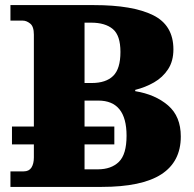

<svg xmlns="http://www.w3.org/2000/svg" viewBox="-20 -734 760 754"><path d="M21 0V-61H73Q94 -61 103.5 -76Q113 -91 113 -116V-167H27V-237H113V-598Q113 -630 98.5 -641.5Q84 -653 70 -653H21V-714H349Q501 -714 581 -674.5Q661 -635 661 -540Q661 -494 640 -462Q619 -430 585 -410.5Q551 -391 511 -381V-376Q590 -363 640 -320Q690 -277 690 -198Q690 -99 613.5 -49.5Q537 0 379 0ZM340 -408Q396 -408 424.5 -436Q453 -464 453 -530Q453 -595 423 -620Q393 -645 338 -645H312V-408ZM364 -69Q417 -69 447 -98.5Q477 -128 477 -201Q477 -339 366 -339H312V-237H429V-167H312V-69Z"/></svg>

Font: Noto Serif Black
Style: Regular
Weight: 900
Designer: Monotype Design Team
Foundry: Monotype Imaging Inc.
Version: Version 2.014; ttfautohint (v1.8.4.7-5d5b)